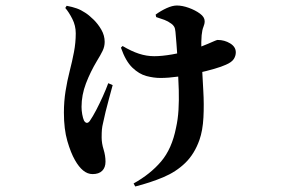

<svg xmlns="http://www.w3.org/2000/svg" viewBox="-20 -596 1040 697"><path d="M465 70Q526 36 565 -10Q604 -56 619 -132Q626 -163 628 -197.5Q630 -232 629 -268.5Q628 -305 626 -341Q626 -365 624 -390Q622 -415 620.5 -438.5Q619 -462 617 -480Q616 -493 612 -499.5Q608 -506 602 -510Q590 -519 576.5 -524Q563 -529 547 -534L545 -543Q564 -557 585 -566.5Q606 -576 622 -576Q642 -576 665.5 -567.5Q689 -559 706 -546.5Q723 -534 723 -519Q723 -509 718.5 -498.5Q714 -488 712 -468Q710 -445 711 -413Q712 -381 713 -359Q715 -317 718 -267Q721 -217 718.5 -169.5Q716 -122 704 -88Q686 -37 652.5 -4.5Q619 28 572.5 47.5Q526 67 471 81ZM316 36Q298 36 282 23Q266 10 252 -15Q237 -41 224.5 -84Q212 -127 212 -187Q212 -228 218 -265.5Q224 -303 233 -338Q242 -373 248.5 -407Q255 -441 255 -475Q255 -503 242.5 -527.5Q230 -552 217 -567L222 -575Q243 -571 258.5 -565.5Q274 -560 289 -550Q302 -542 319 -525.5Q336 -509 348 -488Q360 -467 360 -444Q360 -427 352.5 -411.5Q345 -396 332 -375Q308 -335 292 -293Q276 -251 276 -208Q276 -195 278.5 -181Q281 -167 285 -158Q290 -150 295.5 -150Q301 -150 306 -157Q317 -173 329 -196Q341 -219 353 -245.5Q365 -272 373 -294L389 -287Q383 -264 376 -239Q369 -214 363.5 -191Q358 -168 354 -149Q351 -137 350 -126Q349 -115 349 -97Q349 -76 356 -53.5Q363 -31 363 -9Q363 12 351 24Q339 36 316 36ZM562 -313Q538 -313 511.5 -320Q485 -327 460.5 -350.5Q436 -374 419 -423L425 -429Q457 -410 484.5 -401Q512 -392 540 -392Q568 -392 605 -398.5Q642 -405 677.5 -416Q713 -427 735 -437Q753 -445 760.5 -448Q768 -451 770 -451Q795 -451 815.5 -438.5Q836 -426 836 -406Q836 -393 828.5 -381.5Q821 -370 800 -361Q785 -354 757.5 -346Q730 -338 696 -330.5Q662 -323 627 -318Q592 -313 562 -313Z"/></svg>

Font: Noto Serif JP ExtraLight
Style: Bold
Weight: 700
Version: Version 2.003-H1;hotconv 1.1.1;makeotfexe 2.6.0